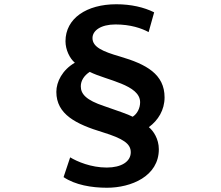

<svg xmlns="http://www.w3.org/2000/svg" viewBox="-20 -804 1040 903"><path d="M679 -653 705 -746C657 -770 596 -784 527 -784C388 -784 288 -718 288 -610C288 -570 308 -529 332 -509C273 -475 245 -419 245 -372C245 -266 338 -220 463 -182C560 -152 595 -128 595 -88C595 -44 551 -16 482 -16C408 -16 343 -44 310 -64L279 29C334 66 411 79 483 79C597 79 727 25 727 -102C727 -151 701 -189 680 -206C724 -238 754 -287 754 -346C754 -455 668 -502 545 -538C462 -562 415 -583 415 -625C415 -660 454 -689 523 -689C594 -689 646 -671 679 -653ZM360 -398C360 -425 376 -449 402 -466C481 -426 639 -406 639 -323C639 -296 626 -269 604 -255C581 -267 533 -283 470 -305C385 -333 360 -362 360 -398Z"/></svg>

Font: Noto Sans Mono CJK TC
Style: Bold
Weight: 700
Designer: Ryoko NISHIZUKA 西塚涼子 (kana, bopomofo & ideographs); Paul D. Hunt (Latin, Greek & Cyrillic); Sandoll Communications 산돌커뮤니
Foundry: Adobe
Version: Version 2.004;hotconv 1.0.118;makeotfexe 2.5.65603